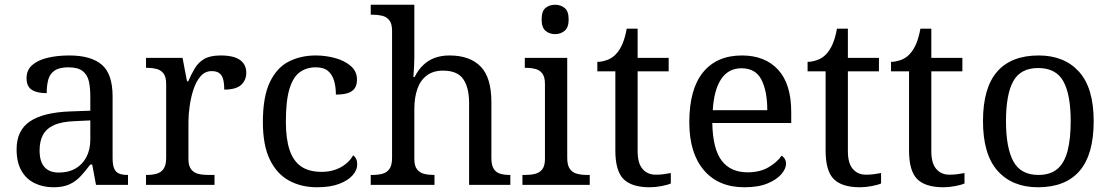

<svg xmlns="http://www.w3.org/2000/svg" viewBox="-20 -780 4689 810"><path d="M205 10Q161 10 125.5 -7.5Q90 -25 70 -60.5Q50 -96 50 -150Q50 -230 106.5 -268Q163 -306 278 -310L361 -313V-373Q361 -409 355 -436.5Q349 -464 329 -480Q309 -496 268 -496Q230 -496 210 -482Q190 -468 183.5 -443.5Q177 -419 177 -387Q135 -387 113.5 -401.5Q92 -416 92 -450Q92 -485 116.5 -506Q141 -527 182 -536.5Q223 -546 272 -546Q364 -546 409.5 -507Q455 -468 455 -373V-114Q455 -86 461 -70.5Q467 -55 481 -48.5Q495 -42 517 -42H520V0H385L369 -86H361Q340 -58 320 -36.5Q300 -15 273.5 -2.5Q247 10 205 10ZM228 -52Q269 -52 298.5 -69Q328 -86 344.5 -117.5Q361 -149 361 -191V-272L297 -269Q240 -267 207.5 -252Q175 -237 161 -210.5Q147 -184 147 -145Q147 -114 156 -93.5Q165 -73 183 -62.5Q201 -52 228 -52Z M596 0V-42H599Q622 -42 640.5 -47Q659 -52 670 -67.5Q681 -83 681 -114V-426Q681 -456 669.5 -470.5Q658 -485 639.5 -489.5Q621 -494 599 -494H596V-536H750L769 -437H774Q787 -467 802 -492Q817 -517 842 -531.5Q867 -546 911 -546Q966 -546 992.5 -527Q1019 -508 1019 -473Q1019 -442 997.5 -422Q976 -402 926 -402Q926 -430 921 -447Q916 -464 904.5 -472Q893 -480 873 -480Q845 -480 826 -458Q807 -436 796 -402Q785 -368 780 -331.5Q775 -295 775 -266V-109Q775 -80 786.5 -65.5Q798 -51 816.5 -46.5Q835 -42 857 -42H885V0Z M1317 10Q1251 10 1199.5 -18Q1148 -46 1118.5 -106.5Q1089 -167 1089 -265Q1089 -372 1118.5 -433.5Q1148 -495 1198.5 -520.5Q1249 -546 1312 -546Q1354 -546 1394 -535Q1434 -524 1460 -501.5Q1486 -479 1486 -444Q1486 -421 1476 -407Q1466 -393 1446.5 -387Q1427 -381 1397 -381Q1397 -413 1389.5 -439Q1382 -465 1364 -480.5Q1346 -496 1312 -496Q1274 -496 1245.5 -476Q1217 -456 1201.5 -406Q1186 -356 1186 -266Q1186 -195 1201.5 -148Q1217 -101 1250 -78Q1283 -55 1337 -55Q1368 -55 1394 -64Q1420 -73 1439.5 -89Q1459 -105 1470 -125Q1478 -119 1482.5 -109.5Q1487 -100 1487 -86Q1487 -63 1468 -41Q1449 -19 1411.5 -4.5Q1374 10 1317 10Z M1544 0V-42H1552Q1575 -42 1593.5 -47Q1612 -52 1623 -67.5Q1634 -83 1634 -114V-650Q1634 -680 1622.5 -694.5Q1611 -709 1592.5 -713.5Q1574 -718 1552 -718H1544V-760H1728V-540Q1728 -522 1727 -502.5Q1726 -483 1725 -469Q1724 -455 1724 -455H1729Q1744 -485 1765.5 -505.5Q1787 -526 1814.5 -536Q1842 -546 1876 -546Q1962 -546 2007.5 -499.5Q2053 -453 2053 -350V-114Q2053 -83 2063 -67.5Q2073 -52 2090.5 -47Q2108 -42 2130 -42H2133V0H1959V-345Q1959 -410 1934.5 -446Q1910 -482 1849 -482Q1808 -482 1781 -462Q1754 -442 1741 -405.5Q1728 -369 1728 -320V-109Q1728 -80 1739.5 -65.5Q1751 -51 1769.5 -46.5Q1788 -42 1810 -42H1813V0Z M2184 0V-42H2197Q2219 -42 2237.5 -46.5Q2256 -51 2267.5 -65.5Q2279 -80 2279 -109V-426Q2279 -456 2267.5 -470.5Q2256 -485 2237.5 -489.5Q2219 -494 2197 -494H2194V-536H2373V-114Q2373 -83 2384 -67.5Q2395 -52 2414 -47Q2433 -42 2455 -42H2468V0ZM2322 -636Q2298 -636 2281.5 -650Q2265 -664 2265 -698Q2265 -733 2281.5 -746.5Q2298 -760 2322 -760Q2345 -760 2362 -746.5Q2379 -733 2379 -698Q2379 -664 2362 -650Q2345 -636 2322 -636Z M2721 10Q2645 10 2610.5 -24.5Q2576 -59 2576 -145V-479H2500V-519Q2518 -519 2540 -526.5Q2562 -534 2578 -551Q2595 -569 2606 -595Q2617 -621 2624 -659H2670V-536H2801V-479H2670V-142Q2670 -91 2691 -67Q2712 -43 2746 -43Q2764 -43 2779 -45Q2794 -47 2810 -50V-6Q2797 0 2771 5Q2745 10 2721 10Z M3120 10Q3011 10 2949.5 -62Q2888 -134 2888 -264Q2888 -404 2946 -475Q3004 -546 3110 -546Q3207 -546 3262.5 -486Q3318 -426 3318 -307V-261H2985Q2987 -152 3024.5 -102.5Q3062 -53 3134 -53Q3186 -53 3222.5 -74.5Q3259 -96 3277 -123Q3284 -120 3290 -111Q3296 -102 3296 -89Q3296 -69 3277 -46Q3258 -23 3219 -6.5Q3180 10 3120 10ZM3217 -315Q3217 -395 3192.5 -443.5Q3168 -492 3108 -492Q3053 -492 3022.5 -446.5Q2992 -401 2987 -315Z M3608 10Q3532 10 3497.5 -24.5Q3463 -59 3463 -145V-479H3387V-519Q3405 -519 3427 -526.5Q3449 -534 3465 -551Q3482 -569 3493 -595Q3504 -621 3511 -659H3557V-536H3688V-479H3557V-142Q3557 -91 3578 -67Q3599 -43 3633 -43Q3651 -43 3666 -45Q3681 -47 3697 -50V-6Q3684 0 3658 5Q3632 10 3608 10Z M3960 10Q3884 10 3849.5 -24.5Q3815 -59 3815 -145V-479H3739V-519Q3757 -519 3779 -526.5Q3801 -534 3817 -551Q3834 -569 3845 -595Q3856 -621 3863 -659H3909V-536H4040V-479H3909V-142Q3909 -91 3930 -67Q3951 -43 3985 -43Q4003 -43 4018 -45Q4033 -47 4049 -50V-6Q4036 0 4010 5Q3984 10 3960 10Z M4359 10Q4251 10 4189 -59Q4127 -128 4127 -269Q4127 -409 4186.5 -477.5Q4246 -546 4362 -546Q4470 -546 4532 -477.5Q4594 -409 4594 -269Q4594 -128 4534.5 -59Q4475 10 4359 10ZM4361 -42Q4411 -42 4441 -67.5Q4471 -93 4484 -144Q4497 -195 4497 -269Q4497 -381 4466 -437Q4435 -493 4360 -493Q4285 -493 4254.5 -437Q4224 -381 4224 -269Q4224 -157 4255 -99.5Q4286 -42 4361 -42Z"/></svg>

Font: Noto Serif Ethiopic
Style: Regular
Weight: 400
Designer: Monotype Design Team
Foundry: Monotype Imaging Inc.
Version: Version 2.102